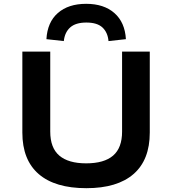

<svg xmlns="http://www.w3.org/2000/svg" viewBox="-20 -975 902 1005"><path d="M432 10Q268 10 182.5 -64Q97 -138 97 -281V-705H243V-286Q243 -201 290.5 -160.5Q338 -120 431 -120Q525 -120 572 -160.5Q619 -201 619 -286V-705H764V-281Q764 -138 679 -64Q594 10 432 10ZM314 -760 223 -770Q228 -859 283 -907Q338 -955 431 -955Q524 -955 579 -906.5Q634 -858 639 -770L548 -760Q544 -805 516.5 -831Q489 -857 432 -857Q376 -857 347.5 -831.5Q319 -806 314 -760Z"/></svg>

Font: Nunito Sans 7pt SemiExpanded
Style: Bold
Weight: 700
Width: 6
Designer: Vernon Adams
Foundry: Vernon Adams
Version: Version 3.101;gftools[0.9.27]